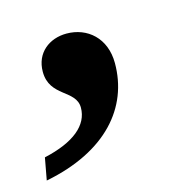

<svg xmlns="http://www.w3.org/2000/svg" viewBox="-78 -203 419 411"><g transform="rotate(-15 131.5 2.5)"><path d="M-21 149C117 122 185 42 185 -56C185 -112 147 -144 101 -144C63 -144 31 -120 31 -78C31 -22 90 -23 90 17C90 56 55 85 -12 100Z"/></g></svg>

Font: Noto Serif Tamil SemiBold
Style: Italic
Weight: 600
Italic angle: -12°
Designer: Indian Type Foundry, Tom Grace, and the Monotype Design Team
Foundry: Monotype Imaging Inc.
Version: Version 2.003